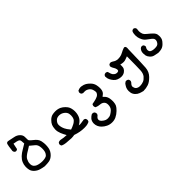

<svg xmlns="http://www.w3.org/2000/svg" viewBox="77 -1222 2347 2347"><g transform="rotate(-45 1250.0 -48.5)"><path d="M30.3 -38.1Q30.3 -43.9 30.8 -49.8Q32.2 -81.1 44.9 -110.4Q59.1 -143.1 88.4 -170.9Q117.7 -197.8 152.6 -217.5Q187.5 -237.3 219.7 -258.3Q219.2 -288.6 216.3 -304.2Q212.9 -319.8 208 -324.2Q195.8 -335.4 171.9 -340.3Q147.9 -345.2 125 -349.1L108.9 -272.5L106.9 -271Q97.7 -261.7 83 -261.7Q81.1 -261.7 77.6 -261.7L63.5 -270Q54.2 -280.8 52.7 -294.9Q62.5 -381.8 69.3 -400.4Q71.3 -406.7 75.7 -410.6Q83 -418.5 97.2 -418.5Q105 -418.5 117.2 -415Q144 -408.2 184.6 -400.9Q228 -393.6 256.3 -365.2Q281.2 -340.3 281.7 -309.8Q282.2 -279.3 282.7 -260.7Q283.2 -246.1 302.7 -230Q325.2 -211.9 346.7 -193.4Q368.7 -173.8 379.2 -152.3Q389.6 -130.9 393.6 -90.8Q395 -76.7 395 -62.5Q395 -35.6 390.1 -7.8Q381.8 37.1 346.7 72.3Q314 105 276.4 111.3Q244.1 116.2 210.4 116.2Q199.7 116.2 198.2 116.2Q165.5 111.3 132.8 101.6Q99.6 91.8 71.3 66.9Q43 41.5 35.6 10.7Q30.3 -13.2 30.3 -38.1ZM92.8 -32.2Q92.8 -28.3 92.8 -23.9Q93.8 -1 106.4 14.2Q120.1 29.8 137.9 37.6Q155.8 45.4 179 49.3Q202.1 53.2 222.2 53.2Q268.1 53.2 294.9 39.1Q305.7 32.2 316.9 13.7Q332 -11.7 332 -56.6Q332 -77.1 328.1 -97.7Q322.8 -127 302 -146.5Q281.2 -166 240.7 -197.3Q215.3 -180.2 195.1 -168.5Q174.8 -156.7 162.1 -148.4Q138.7 -132.3 126.5 -120.1Q114.3 -107.9 108.9 -95.7Q100.1 -77.1 96.4 -64Q92.8 -50.8 92.8 -32.2Z M725.1 100.1Q700.2 105 672.4 105Q647.5 105 585 98.6Q554.7 95.7 526.4 83.5Q522 78.1 520.5 74.5Q519 70.8 518.1 68.4Q516.6 62.5 516.6 58.1Q516.6 54.2 516.6 50.8L524.9 33.7L526.9 32.7Q539.1 23.9 554.7 23.9Q559.6 23.9 564.5 24.4Q607.9 34.7 659.2 36.1Q638.7 1 623.5 -36.1Q608.4 -73.2 608.4 -107.4Q608.4 -112.3 608.9 -117.2Q611.3 -155.3 621.1 -178.2Q631.3 -202.6 657.7 -229Q684.1 -255.4 714.8 -262.7Q738.8 -268.1 763.7 -268.1Q806.2 -268.1 839.4 -252.9Q866.7 -239.7 890.4 -215.8Q914.1 -191.9 922.4 -171.4Q930.7 -151.4 934.6 -125Q936.5 -111.8 936.5 -97.7Q936.5 -83.5 934.6 -68.8Q926.3 -9.3 894.5 22.5Q878.9 38.6 862.8 48.3Q856 52.7 848.1 56.6Q859.9 59.1 867.7 59.1Q875.5 59.1 883.8 58.1Q905.3 56.6 943.4 49.3L961.4 58.1L962.4 60.1Q970.2 70.3 970.2 84.5Q970.2 91.3 969.2 93.8L961.9 110.4L959.5 111.3Q934.6 123.5 908.7 126Q890.6 127.4 873.5 127.4Q803.2 127.4 725.1 100.1ZM776.4 15.1Q795.4 7.3 812.3 -2Q829.1 -11.2 844.5 -26.6Q859.9 -42 864.7 -68.4Q867.2 -82 867.2 -95.5Q867.2 -108.9 865.2 -121.1Q861.8 -145.5 842.8 -165Q816.4 -191.4 782.2 -197.8Q772.9 -199.7 764.6 -199.7Q729.5 -199.7 709 -182.6Q692.9 -168.9 683.1 -148.9Q677.2 -136.2 677.2 -118.7Q677.2 -98.6 685.1 -71.3Q689.5 -57.1 695.8 -43.9Q707 -18.1 744.6 26.9Z M993.2 172.9Q993.2 166 993.7 159.2Q997.6 126.5 1016.1 105.5Q1034.2 85.4 1056.2 73.2L1077.6 71.3L1095.2 81.1L1096.2 82Q1105.5 94.7 1105.5 111.3Q1105.5 112.8 1105.5 116.7L1095.7 133.3Q1086.9 139.6 1080.1 146.5Q1065.9 160.6 1065.9 176.8Q1065.9 198.2 1085.9 215.8Q1107.4 235.4 1127 242.7Q1142.6 248.5 1162.1 248.5Q1190.4 248.5 1211.7 235.8Q1232.9 223.1 1251 207Q1268.6 191.9 1275.9 168.9Q1281.2 151.9 1281.2 133.3Q1281.2 126.5 1280.3 119.1Q1277.8 93.8 1259 78.1Q1240.2 62.5 1212.4 60.5Q1180.7 58.6 1149.9 45.4L1148.9 43.5Q1141.1 32.2 1141.1 18.1Q1141.1 11.2 1142.1 8.8L1149.9 -8.8Q1189.9 -15.6 1221.2 -24.4Q1253.4 -33.2 1270.5 -51.3Q1285.2 -66.9 1285.2 -84Q1285.2 -85.9 1285.2 -87.9Q1283.2 -109.9 1276.4 -129.4Q1269.5 -147.9 1254.4 -160.9Q1239.3 -173.8 1221.2 -180.7Q1209 -185.5 1186.5 -185.5Q1176.8 -185.5 1163.6 -184.6L1145.5 -193.8L1144.5 -194.8Q1135.3 -205.1 1135.3 -220.2Q1135.3 -223.1 1135.7 -227.5L1144.5 -246.1Q1169.9 -258.8 1192.9 -258.8Q1199.7 -258.8 1206.1 -257.8Q1243.7 -252.4 1266.6 -238.3Q1277.8 -231.4 1288.6 -222.7Q1303.2 -210 1310.5 -202.6Q1338.9 -174.3 1347.7 -137.2Q1354 -108.9 1354 -83Q1354 -73.2 1353 -63Q1349.1 -26.4 1328.1 -6.8Q1313.5 6.8 1299.8 15.6Q1309.1 24.4 1321.8 38.1Q1341.3 60.1 1347.7 93.8Q1351.6 116.7 1351.6 138.7Q1351.6 147.9 1351.1 156.7Q1348.6 187.5 1338.9 208Q1328.6 229 1298.3 258.8Q1268.1 288.6 1230.5 306.2Q1200.2 320.3 1164.1 320.3Q1122.6 320.3 1089.4 303.7Q1056.6 287.6 1032.7 263.7Q1014.6 245.6 1003.9 221.9Q993.2 198.2 993.2 172.9Z M1813 -106.9Q1800.3 -102.5 1781.2 -102.5Q1762.2 -102.5 1731.9 -109.9Q1732.9 -99.6 1732.9 -89.1Q1732.9 -78.6 1731.4 -66.9Q1730 -55.2 1724.6 -43.9Q1715.3 -25.9 1694.8 -11.2Q1681.2 -2 1667 1.7Q1652.8 5.4 1637.7 5.4Q1607.9 5.4 1578.6 -6.8Q1556.6 -16.1 1539.3 -36.1Q1522 -56.2 1510 -80.1Q1498 -104 1498 -132.3Q1498 -134.8 1498 -138.7L1506.3 -155.3L1507.8 -156.2Q1518.6 -165.5 1533.7 -165.5Q1536.6 -165.5 1541.5 -165L1559.1 -155.8Q1565.9 -132.3 1572.3 -112.8Q1578.1 -95.2 1596.7 -79.6Q1612.8 -66.4 1631.3 -66.4Q1633.3 -66.4 1635.7 -66.4Q1655.8 -67.9 1660.2 -75.7Q1663.6 -81.1 1663.6 -87.9Q1663.6 -94.7 1661.6 -102.1Q1657.7 -120.6 1646 -137.7Q1632.3 -157.2 1627.9 -181.2L1627.4 -183.6L1636.2 -202.1L1637.7 -203.6Q1649.4 -212.4 1663.6 -212.4Q1669.9 -212.4 1672.4 -210.9L1687.5 -204.1Q1716.8 -183.1 1741.7 -179.2Q1753.9 -176.8 1762.7 -176.8Q1780.3 -176.8 1794.4 -179.2Q1821.8 -183.1 1848.1 -198.2Q1876 -213.9 1903.8 -223.1Q1909.2 -225.1 1913.1 -225.1Q1922.4 -225.1 1927.7 -219.2Q1936 -211.4 1936 -192.4Q1936 -184.6 1934.6 -174.3Q1928.7 73.7 1923.8 136.7Q1918.5 202.6 1874 247.6Q1830.6 292 1790.5 305.7Q1750.5 319.3 1705.1 319.3H1704.1Q1676.3 313 1651.4 303.7Q1625.5 293.9 1605 272Q1584.5 250 1578.6 223.1Q1575.2 206.5 1575.2 190.9Q1575.2 165 1583.5 144Q1585.9 137.2 1589.4 131.6Q1592.8 126 1595.7 120.6Q1602.5 109.9 1610.4 98.1L1631.8 82L1652.8 81.1L1669.9 89.4L1670.9 90.8Q1680.2 101.6 1680.2 116.7Q1680.2 119.6 1679.7 124.5L1671.4 140.6Q1646 165 1646 184.1Q1646 186.5 1646.5 189Q1650.4 212.9 1660.2 224.1Q1668.5 233.9 1683.6 240.2Q1697.3 246.6 1718.8 246.6Q1750 246.6 1779.3 234.9Q1803.7 225.1 1829.1 195.8Q1853.5 167 1856.4 115.5Q1859.4 64 1860.4 -124Q1836.4 -114.7 1813 -106.9Z M2025.9 -4.9Q2025.9 -12.2 2026.4 -20Q2028.3 -49.3 2050.3 -72.8Q2061.5 -83.5 2076.7 -83.5Q2082 -83.5 2084.5 -82.5L2098.6 -75.7Q2104.5 -68.4 2106.4 -61.8Q2108.4 -55.2 2108.4 -51Q2108.4 -46.9 2108.4 -43L2106.9 -41.5Q2092.3 -20 2092.3 -2.4Q2092.3 13.2 2099.4 25.1Q2106.4 37.1 2127 43Q2147.5 48.8 2171.4 48.8Q2195.3 48.8 2210 44.4Q2224.1 40 2233.6 28.3Q2243.2 16.6 2248.5 2.4Q2252 -5.9 2252 -13.4Q2252 -21 2250.5 -26.9Q2247.6 -43 2228.8 -58.8Q2210 -74.7 2182.1 -94.2Q2152.3 -114.7 2137.2 -142.6Q2122.6 -170.4 2117.2 -196.8Q2113.8 -215.8 2113.8 -233.9Q2113.8 -269.5 2126.5 -294.4L2127.4 -295.4Q2138.7 -306.6 2154.3 -306.6Q2156.2 -306.6 2159.7 -306.6L2175.3 -296.9L2175.8 -295.9Q2184.6 -285.6 2184.6 -272.5Q2184.6 -267.6 2183.1 -262.7Q2180.7 -250 2180.7 -237.3Q2180.7 -214.8 2188.5 -192.4Q2190.9 -186.5 2193.4 -180.7Q2201.7 -164.1 2230 -142.1Q2260.3 -118.2 2284.7 -94.2Q2310.1 -68.8 2314.5 -45.4Q2316.9 -30.3 2316.9 -19.5Q2316.9 -8.8 2316.4 -1.5Q2314.5 19.5 2306.4 36.4Q2298.3 53.2 2273.2 78.4Q2248 103.5 2219.7 110.8Q2195.8 117.2 2169.4 117.2Q2161.6 117.2 2160.6 117.2Q2133.3 111.3 2106.4 106Q2080.1 100.6 2060.1 80.6L2055.7 76.2Q2034.7 52.7 2029.3 29.8Q2025.9 13.7 2025.9 -4.9Z"/></g></svg>

Font: Bakudai
Style: Bold
Weight: 700
Version: Version 1.48